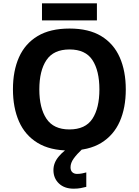

<svg xmlns="http://www.w3.org/2000/svg" viewBox="-20 -897 836 1157"><path d="M738 -358Q738 -247 701.5 -164.5Q665 -82 590 -36Q515 10 398 10Q282 10 206.5 -36Q131 -82 94.5 -165Q58 -248 58 -359Q58 -470 94.5 -552Q131 -634 206.5 -679.5Q282 -725 399 -725Q515 -725 590 -679.5Q665 -634 701.5 -551.5Q738 -469 738 -358ZM217 -358Q217 -246 260 -181.5Q303 -117 398 -117Q495 -117 537 -181.5Q579 -246 579 -358Q579 -471 537 -535Q495 -599 399 -599Q303 -599 260 -535Q217 -471 217 -358ZM564 -877V-774H233V-877ZM405 111Q405 131 416 141Q427 151 444 151Q460 151 475 148Q490 145 500 142V229Q484 233 466 236.5Q448 240 424 240Q368 240 335 208.5Q302 177 302 128Q302 84 334 46Q366 8 412 -17L477 0Q443 32 424 58.5Q405 85 405 111Z"/></svg>

Font: Noto IKEA Latin
Style: Bold
Weight: 700
Designer: Monotype Design Team
Foundry: Monotype Imaging Inc.
Version: Version 1.0